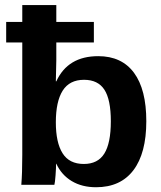

<svg xmlns="http://www.w3.org/2000/svg" viewBox="-20 -745 651 774"><path d="M4.9 -656.7H69.8V-724.6H207V-656.7H358.4V-573.7H207V-502.9L205.1 -417H207Q253.4 -518.6 376 -518.6Q470.7 -518.6 520.3 -451.4Q569.8 -384.3 569.8 -256.3Q569.8 -127.4 517.8 -58.8Q465.8 9.8 367.2 9.8Q310.5 9.8 269.3 -14.9Q228 -39.6 207 -85H206.1Q206.1 -67.9 203.9 -38.1Q201.7 -8.3 199.2 0H65.9Q69.8 -45.4 69.8 -120.6V-573.7H4.9ZM426.8 -256.3Q426.8 -343.3 400.9 -383.3Q375 -423.3 318.8 -423.3Q260.3 -423.3 232.7 -379.6Q205.1 -335.9 205.1 -252Q205.1 -170.4 232.2 -127.2Q259.3 -84 317.9 -84Q374.5 -84 400.6 -126Q426.8 -168 426.8 -256.3Z"/></svg>

Font: Arial
Style: Bold
Weight: 700
Designer: Steve Matteson
Foundry: Ascender Corporation
Version: Version 2.00.3